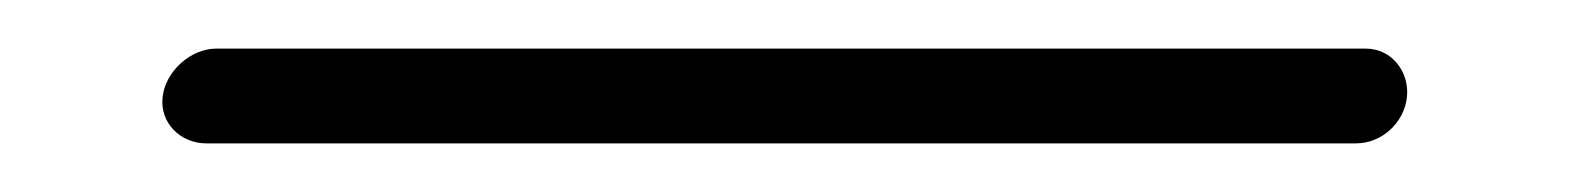

<svg xmlns="http://www.w3.org/2000/svg" viewBox="-20 -10 652 79"><path d="M64.9 49H537.9C548.5 49 557.7 40.6 558.9 30C560 19.4 552.5 10 542 10H69C58.4 10 48 19.4 46.9 30C45.7 40.6 54.3 49 64.9 49Z"/></svg>

Font: Just Breathe
Style: Obl2
Weight: 400
Foundry: Cannot Into Space Fonts
Version: Version 0.72